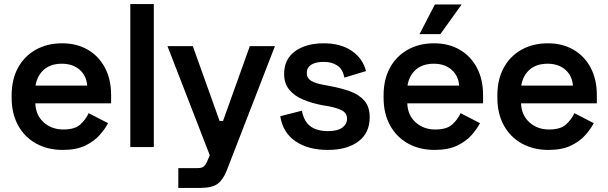

<svg xmlns="http://www.w3.org/2000/svg" viewBox="-20 -720 2975 940"><path d="M37 -241V-253Q37 -331 68 -388Q99 -445 155 -476.5Q211 -508 284 -508Q356 -508 410 -476.5Q464 -445 494 -388Q524 -331 524 -255V-214H153Q155 -156 194 -121Q233 -86 290 -86Q346 -86 373 -110.5Q400 -135 414 -166L509 -117Q495 -90 468.5 -59.5Q442 -29 398 -7.5Q354 14 287 14Q213 14 156.5 -17.5Q100 -49 68.5 -106.5Q37 -164 37 -241ZM407 -301Q403 -350 369.5 -379Q336 -408 283 -408Q228 -408 195 -379Q162 -350 154 -301Z M618 0V-700H733V0Z M853 200V103H947Q968 103 977 95.5Q986 88 993 73L1007 40L800 -494H924L1055 -128H1072L1203 -494H1326L1090 115Q1073 159 1046 179.5Q1019 200 960 200Z M1352 -151 1458 -178Q1465 -140 1483 -118Q1501 -96 1527.5 -87Q1554 -78 1585 -78Q1632 -78 1655.5 -95Q1679 -112 1679 -138Q1679 -165 1656.5 -178Q1634 -191 1588 -200L1557 -205Q1506 -215 1464 -232.5Q1422 -250 1396.5 -280.5Q1371 -311 1371 -358Q1371 -430 1424.5 -469Q1478 -508 1565 -508Q1648 -508 1702 -471Q1756 -434 1772 -372L1666 -340Q1658 -382 1631 -399.5Q1604 -417 1565 -417Q1525 -417 1503.5 -403Q1482 -389 1482 -363Q1482 -337 1504 -324Q1526 -311 1563 -305L1594 -299Q1649 -289 1693.5 -273Q1738 -257 1764 -227Q1790 -197 1790 -146Q1790 -69 1734.5 -27.5Q1679 14 1585 14Q1489 14 1427 -28Q1365 -70 1352 -151Z M1858 -241V-253Q1858 -331 1889 -388Q1920 -445 1976 -476.5Q2032 -508 2105 -508Q2177 -508 2231 -476.5Q2285 -445 2315 -388Q2345 -331 2345 -255V-214H1974Q1976 -156 2015 -121Q2054 -86 2111 -86Q2167 -86 2194 -110.5Q2221 -135 2235 -166L2330 -117Q2316 -90 2289.5 -59.5Q2263 -29 2219 -7.5Q2175 14 2108 14Q2034 14 1977.5 -17.5Q1921 -49 1889.5 -106.5Q1858 -164 1858 -241ZM2228 -301Q2224 -350 2190.5 -379Q2157 -408 2104 -408Q2049 -408 2016 -379Q1983 -350 1975 -301ZM2034 -553 2109 -698H2240L2136 -553Z M2415 -241V-253Q2415 -331 2446 -388Q2477 -445 2533 -476.5Q2589 -508 2662 -508Q2734 -508 2788 -476.5Q2842 -445 2872 -388Q2902 -331 2902 -255V-214H2531Q2533 -156 2572 -121Q2611 -86 2668 -86Q2724 -86 2751 -110.5Q2778 -135 2792 -166L2887 -117Q2873 -90 2846.5 -59.5Q2820 -29 2776 -7.5Q2732 14 2665 14Q2591 14 2534.5 -17.5Q2478 -49 2446.5 -106.5Q2415 -164 2415 -241ZM2785 -301Q2781 -350 2747.5 -379Q2714 -408 2661 -408Q2606 -408 2573 -379Q2540 -350 2532 -301Z"/></svg>

Font: Space Grotesk Frontify SemiBold
Style: Regular
Weight: 600
Designer: Florian Karsten
Version: Version 2.000